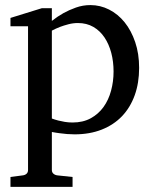

<svg xmlns="http://www.w3.org/2000/svg" viewBox="-20 -514 599 752"><path d="M424.8 -233.9Q424.8 -272.5 415.8 -306.9Q406.7 -341.3 389.2 -367.4Q371.6 -393.6 345.5 -408.7Q319.3 -423.8 285.2 -423.8Q266.1 -423.8 247.8 -418.9Q229.5 -414.1 215.3 -408.7Q198.7 -402.3 183.1 -394V-49.8Q194.8 -45.4 208 -42Q219.2 -39.1 233.9 -36.6Q248.5 -34.2 264.2 -34.2Q305.2 -34.2 335.4 -50.8Q365.7 -67.4 385.5 -95Q405.3 -122.6 415 -158.7Q424.8 -194.8 424.8 -233.9ZM524.9 -248Q524.9 -189 507.6 -140.9Q490.2 -92.8 457.8 -58.8Q425.3 -24.9 378.2 -6.3Q331.1 12.2 272 12.2Q258.3 12.2 242.7 11Q227.1 9.8 213.9 7.8Q198.2 5.9 183.1 2.9V151.9Q183.1 161.1 189.5 166.5Q195.8 171.9 205.1 172.9L264.2 179.2V217.8H21V179.2L68.8 172.9Q78.1 171.9 84 166.5Q89.8 161.1 89.8 151.9V-411.1H21V-443.8L144 -481.9H183.1V-432.1Q204.6 -449.2 229 -462.9Q250 -474.6 277.3 -484.4Q304.7 -494.1 334 -494.1Q372.6 -494.1 407.2 -476.6Q441.9 -459 468 -426.8Q494.1 -394.5 509.5 -349.1Q524.9 -303.7 524.9 -248Z"/></svg>

Font: Charis SIL Phon
Style: Regular
Weight: 400
Foundry: SIL International
Version: Version 5.000